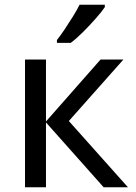

<svg xmlns="http://www.w3.org/2000/svg" viewBox="-20 -786 569 806"><path d="M402 -536H498L269 -278L517 0H415L173 -272V0H85V-536H173V-276ZM420 -766V-756Q408 -738 383 -709.5Q358 -681 329.5 -652.5Q301 -624 277 -606H219V-618Q234 -637 251.5 -663Q269 -689 286 -716.5Q303 -744 314 -766Z"/></svg>

Font: Noto Sans IKEA
Style: Regular
Weight: 400
Designer: Monotype Design Team
Foundry: Monotype Imaging Inc.
Version: Version 2.001